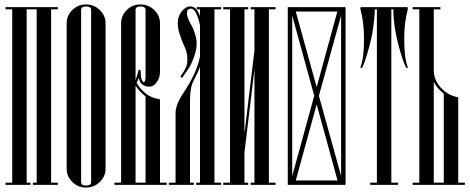

<svg xmlns="http://www.w3.org/2000/svg" viewBox="-20 -832 2117 864"><path d="M117 0H5V-10H35V-790H5V-800H240V-790H210V-10H240V0H128V-10H145V-790H100V-10H117Z M455 -727V-73Q455 -38 429 -13Q403 12 367 12Q331 12 305.5 -13Q280 -38 280 -73V-727Q280 -762 305.5 -787Q331 -812 367 -812Q403 -812 429 -787Q455 -762 455 -727ZM345 -787V-13Q345 3 367 3Q390 3 390 -13V-787Q390 -803 367 -803Q345 -803 345 -787Z M495 0V-10H525V-727Q525 -762 550.5 -787Q576 -812 612 -812Q648 -812 674 -787Q700 -762 700 -727V-510Q700 -483 685.5 -462.5Q671 -442 654 -442Q613 -442 605 -479Q605 -480 604.5 -480Q604 -480 604 -481Q603 -479 595 -459Q609 -433 635 -412Q658 -392 700 -385V-10H730V0ZM629 -403Q604 -424 590 -447V-10H635V-398Q634 -398 629 -403ZM628 -462Q635 -466 635 -487V-787Q635 -803 612 -803Q590 -803 590 -787V-471Q599 -498 603 -514Q603 -517 606 -518Q609 -519 611 -517Q613 -515 613 -512Q613 -467 628 -462Z M840 -793Q821 -793 821 -773Q821 -759 830 -741Q833 -733 840.5 -720Q848 -707 852 -696Q865 -660 865 -639Q865 -608 853 -575.5Q841 -543 831.5 -528Q822 -513 802 -485Q800 -482 797 -482.5Q794 -483 793 -485.5Q792 -488 794 -491Q818 -523 822 -546Q823 -555 823 -566Q823 -594 813 -616Q811 -620 806 -632Q801 -644 798.5 -650Q796 -656 792 -668Q788 -680 785.5 -688.5Q783 -697 781.5 -708Q780 -719 780 -730Q780 -758 797.5 -780.5Q815 -803 837 -803Q863 -803 878 -765Q878 -763 880 -759V-790H865V-800H975V-790H945V-10H975V0H863V-10H880V-532Q875 -515 850 -466Q835 -438 835 -378V-10H852V0H740V-10H770V-322Q770 -360 801 -407Q867 -505 880 -578V-719Q863 -793 840 -793Z M1220 0H1108V-10H1125V-520L1080 -145V-10H1097V0H985V-10H1015V-790H985V-800H1097V-790H1080V-230L1125 -605V-790H1108V-800H1220V-790H1190V-10H1220Z M1535 0H1275V-800H1535ZM1415 -401 1515 -40V-762ZM1394 -401 1295 -762V-40ZM1405 -362 1311 -20H1499ZM1311 -780 1405 -440 1498 -780Z M1815 -530Q1816 -528 1812.5 -526Q1809 -524 1808 -527Q1800 -542 1795 -557Q1750 -688 1750 -790H1741V-10H1771V0H1646V-10H1676V-790H1667Q1665 -741 1656 -685Q1645 -625 1622 -557Q1617 -542 1609 -527Q1608 -524 1604.5 -526Q1601 -528 1602 -530Q1618 -569 1618 -658Q1618 -732 1602 -790Q1601 -794 1603 -800H1814Q1816 -794 1815 -790Q1799 -732 1799 -658Q1799 -569 1815 -530Z M1837 0V-10H1867V-790H1837V-800H1962V-790H1932V-510Q1935 -466 1968 -433Q1997 -403 2042 -394V-10H2072V0ZM1932 -464V-10H1977V-410Q1944 -438 1932 -464Z"/></svg>

Font: Cathisma Unicode
Style: Normal
Weight: 400
Version: Version 1.0